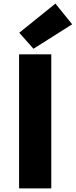

<svg xmlns="http://www.w3.org/2000/svg" viewBox="-20 -1047 421 1067"><path d="M86 0V-745H265V0ZM166 -776 87 -865 288 -1027 381 -912Z"/></svg>

Font: Source Han Sans TC Heavy
Style: Regular
Weight: 900
Designer: Ryoko NISHIZUKA Ë•øÂ°öÊ∂ºÂ≠ê (kana, bopomofo & ideographs); Paul D. Hunt (Latin, Greek & Cyrillic); Sandoll Communicatio
Foundry: Adobe
Version: Version 2.004;hotconv 1.0.118;makeotfexe 2.5.65603